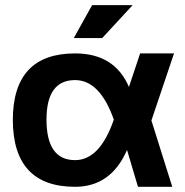

<svg xmlns="http://www.w3.org/2000/svg" viewBox="-20 -718 713 738"><path d="M29.3 -256.3Q29.3 -512.7 268.6 -512.7Q420.4 -512.7 475.6 -383.8L518.6 -512.7H648.9L562 -254.9L642.1 0H510.3L468.3 -141.6Q406.7 0 268.6 0Q30.3 0 29.3 -256.3ZM268.6 -102.5Q363.8 -102.5 417.5 -258.3Q363.8 -410.2 268.6 -410.2Q158.7 -410.2 158.7 -258.3Q158.7 -102.5 268.6 -102.5ZM334 -698.2H489.7L373 -571.8H263.7Z"/></svg>

Font: Voltera
Style: Bold
Weight: 700
Designer: Bernd Montag
Version: Version 1.301